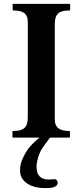

<svg xmlns="http://www.w3.org/2000/svg" viewBox="-20 -708 423 988"><path d="M277 231C277 223 269.9 214 261 214C252.2 214 239.9 216 232 216C189 216 168 194 168 151C168 146 168 141 169 134C175.1 97.2 186.2 68 207 42C211 36 215 30 220 24C224.5 18.6 235.1 0 239 0H336C338 0 339 0 340 -2V-30C340 -33 339 -34 336 -34C291 -34 262 -48.4 262 -93V-584C262 -637.6 284.4 -654 337 -654C339 -654 340 -654 340 -656C341 -656 341 -657 341 -658V-685C341 -686.9 338.7 -688 337 -688H49C46 -689 45 -688 45 -685V-658C45 -655 46 -654 49 -654C94 -654 123 -641.2 123 -596V-104C123 -50.6 100.7 -34 48 -34C46 -34 45 -34 44 -32V-4C44 -3 44 -2 45 -2C46 0 47 0 48 0H184C159.5 18.4 131.3 45.8 115 73C100.2 97.6 83 130.7 83 167C83 186 87 201 96 213C116.9 244.3 160.2 260 213 260C240.1 260 277 257.9 277 231Z"/></svg>

Font: fbb
Style: Bold
Weight: 400
Designer: David J. Perry, Michael Sharpe
Version: Version 1.045